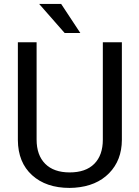

<svg xmlns="http://www.w3.org/2000/svg" viewBox="-20 -920 688 950"><path d="M583 -710.9V-227.5Q582.5 -127 519.8 -63Q457 1 349.6 8.8L324.7 9.8Q208 9.8 138.7 -53.2Q69.3 -116.2 68.4 -226.6V-710.9H161.1V-229.5Q161.1 -152.3 203.6 -109.6Q246.1 -66.9 324.7 -66.9Q404.3 -66.9 446.5 -109.4Q488.8 -151.9 488.8 -229V-710.9ZM377.4 -756.8H299.8L173.8 -900.4H282.7Z"/></svg>

Font: RobotoDraft
Style: Regular
Weight: 400
Version: Version 2.001101; 2014